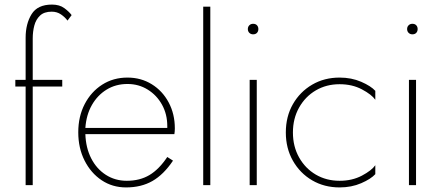

<svg xmlns="http://www.w3.org/2000/svg" viewBox="-20 -809 1928 839"><path d="M47 -460H92V-644Q92 -705 118 -747Q144 -789 207 -789Q240 -789 261 -773.5Q282 -758 293 -743L275 -719Q264 -734 246.5 -746Q229 -758 206 -758Q173 -758 155 -741Q137 -724 130 -697.5Q123 -671 123 -641V-460H252V-431H123V0H92V-431H47Z M531 10Q471 10 424 -21.5Q377 -53 349.5 -107.5Q322 -162 322 -231Q322 -300 350 -354Q378 -408 426.5 -439Q475 -470 537 -470Q596 -470 643 -441Q690 -412 717 -361.5Q744 -311 744 -248Q744 -243 743.5 -235.5Q743 -228 742 -223H353Q355 -163 378.5 -117Q402 -71 442.5 -45Q483 -19 534 -19Q591 -19 633 -44Q675 -69 711 -123L736 -107Q695 -46 646 -18Q597 10 531 10ZM537 -442Q486 -442 446 -417.5Q406 -393 381.5 -350Q357 -307 353 -250H711Q711 -254 711 -258Q711 -310 688 -351.5Q665 -393 625.5 -417.5Q586 -442 537 -442Z M868 -780H899V0H868Z M1063 -682Q1063 -692 1069.5 -698.5Q1076 -705 1086 -705Q1097 -705 1103 -698.5Q1109 -692 1109 -682Q1109 -672 1103 -665.5Q1097 -659 1086 -659Q1076 -659 1069.5 -665.5Q1063 -672 1063 -682ZM1071 -460H1102V0H1071Z M1260 -230Q1260 -169 1287 -121Q1314 -73 1360 -46Q1406 -19 1464 -19Q1519 -19 1561.5 -41.5Q1604 -64 1620 -87V-48Q1601 -27 1558.5 -8.5Q1516 10 1464 10Q1397 10 1344 -21Q1291 -52 1260 -106.5Q1229 -161 1229 -230Q1229 -300 1260 -354Q1291 -408 1344 -439Q1397 -470 1464 -470Q1516 -470 1558.5 -451.5Q1601 -433 1620 -412V-373Q1604 -396 1561.5 -418.5Q1519 -441 1464 -441Q1406 -441 1360 -414Q1314 -387 1287 -339Q1260 -291 1260 -230Z M1759 -682Q1759 -692 1765.5 -698.5Q1772 -705 1782 -705Q1793 -705 1799 -698.5Q1805 -692 1805 -682Q1805 -672 1799 -665.5Q1793 -659 1782 -659Q1772 -659 1765.5 -665.5Q1759 -672 1759 -682ZM1767 -460H1798V0H1767Z"/></svg>

Font: Jost* Thin
Style: Regular
Weight: 200
Version: Version 3.7